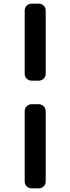

<svg xmlns="http://www.w3.org/2000/svg" viewBox="-20 -780 385 1050"><path d="M192 -760Q208 -760 219 -749Q230 -738 230 -722V-377Q230 -361 219 -350Q208 -339 192 -339H153Q137 -339 126 -350Q115 -361 115 -377V-722Q115 -738 126 -749Q137 -760 153 -760ZM192 -210Q208 -210 219 -199Q230 -188 230 -172V212Q230 228 219 239Q208 250 192 250H153Q137 250 126 239Q115 228 115 212V-172Q115 -188 126 -199Q137 -210 153 -210Z"/></svg>

Font: Solway Medium
Style: Regular
Weight: 500
Designer: Mariya V. Pigoulevskaya
Foundry: The Northern Block Ltd.
Version: Version 1.000;hotconv 1.0.109;makeotfexe 2.5.65596